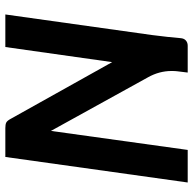

<svg xmlns="http://www.w3.org/2000/svg" viewBox="-22 -718 740 737"><g transform="rotate(-90 348.5 -350.0)"><path d="M661 -700 582 -137Q574 -75 570 -27Q569 -14 561 -7Q553 0 541 0H438L443 -41Q444 -48 444 -62Q444 -109 420 -152L214 -525L141 0H16L114 -700H225Q239 -700 246 -696.5Q253 -693 260 -680L478 -290L536 -700Z"/></g></svg>

Font: Krub SemiBold
Style: Italic
Weight: 600
Italic angle: -8°
Designer: Ekaluck Peanpanawate
Foundry: Cadson Demak Co.,Ltd.
Version: Version 1.000; ttfautohint (v1.6)